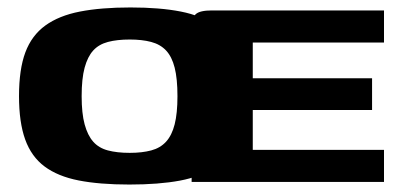

<svg xmlns="http://www.w3.org/2000/svg" viewBox="-20 -488 1073 515"><path d="M327 7Q247 7 191 -4Q135 -15 99.5 -41.5Q64 -68 47.5 -114Q31 -160 31 -230Q31 -302 48 -347.5Q65 -393 101.5 -419.5Q138 -446 194.5 -457Q251 -468 330 -468Q409 -468 465 -457Q521 -446 556.5 -419.5Q592 -393 608.5 -347Q625 -301 625 -230Q625 -159 608 -113Q591 -67 555 -40.5Q519 -14 462.5 -3.5Q406 7 327 7ZM328 -78Q361 -78 385.5 -84.5Q410 -91 425.5 -108Q441 -125 448.5 -154.5Q456 -184 456 -230Q456 -277 448.5 -306.5Q441 -336 425.5 -352.5Q410 -369 385.5 -375.5Q361 -382 328 -382Q294 -382 269.5 -375.5Q245 -369 230 -352.5Q215 -336 207 -306.5Q199 -277 199 -230Q199 -184 207 -154.5Q215 -125 230 -108Q245 -91 269.5 -84.5Q294 -78 328 -78ZM494 0V-408Q494 -440 505 -450Q516 -460 548 -460H1010V-374H658V-278H978V-193H658V-86H1010V0Z"/></svg>

Font: Genos
Style: Bold
Weight: 700
Designer: Robert E. Leuschke
Foundry: Robert E. Leuschke
Version: Version 1.010